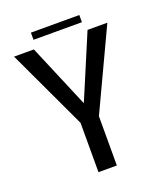

<svg xmlns="http://www.w3.org/2000/svg" viewBox="-139 -851 805 943"><g transform="rotate(-20 263.0 -379.0)"><path d="M212 0H308V-257.5L504 -675H400.5L260.5 -343.5H260L120 -675H16.5L212 -258ZM134.5 -720H387.5V-757.5H134.5Z"/></g></svg>

Font: Anybody SemiCondensed
Style: Regular
Weight: 400
Width: 4
Version: Version 1.113;gftools[0.9.25]